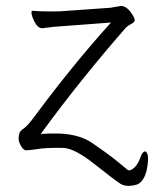

<svg xmlns="http://www.w3.org/2000/svg" viewBox="-20 -496 530 640"><path d="M437 119Q402 129 382 117Q362 104 295 51Q261 24 234.5 10.5Q208 -3 189 -3Q132 -4 104 1Q78 5 67 5Q59 5 51 -8Q42 -22 42 -34Q42 -45 45 -53Q48 -60 58 -67Q71 -75 96 -109Q219 -275 342 -412L350 -421L338 -420L191 -409Q164 -408 122 -402H120Q104 -402 91 -432Q85 -445 85 -454Q85 -460 87 -460H89Q115 -458 136 -458H168Q180 -458 190 -459L346 -470H347L382 -476H386Q405 -474 422 -446Q429 -435 429 -428Q429 -423 419 -417Q405 -410 398 -402Q248 -230 122 -58L116 -49L126 -50Q139 -51 156 -51Q238 -53 288 -19Q339 16 370 41Q401 67 405 70Q411 74 419 69Q438 59 450 24Q454 12 462 9Q467 7 471 17Q477 31 469 71Q460 109 437 119ZM469 71ZM89 -460Z"/></svg>

Font: LXGW WenKai TC Light
Style: Regular
Weight: 300
Designer: LXGW / Fontworks Inc.
Foundry: LXGW / Fontworks Inc.
Version: Version 1.330